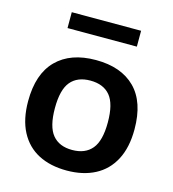

<svg xmlns="http://www.w3.org/2000/svg" viewBox="-112 -844 854 947"><g transform="rotate(15 314.5 -370.5)"><path d="M43 -272Q43 -411 114.2 -482.5Q185.5 -554 314.5 -554Q444 -554 515 -483Q586 -412 586 -272.5Q586 -180 552.8 -116.8Q519.5 -53.5 458.5 -21.8Q397.5 10 314.5 10Q231 10 170.2 -21.5Q109.5 -53 76.2 -116.2Q43 -179.5 43 -272ZM450 -271.5Q450 -366.5 415.5 -407.8Q381 -449 314.5 -449Q248 -449 213.8 -408Q179.5 -367 179.5 -273Q179.5 -178.5 213.8 -136.8Q248 -95 314.5 -95Q381 -95 415.5 -136.5Q450 -178 450 -271.5ZM137.5 -670V-751H491.5V-670Z"/></g></svg>

Font: Encode Sans Semi Expanded SmBd
Style: Regular
Weight: 600
Width: 6
Designer: Multiple Designers
Foundry: Impallari Type
Version: Version 2.000